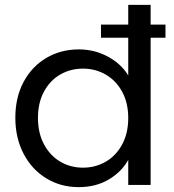

<svg xmlns="http://www.w3.org/2000/svg" viewBox="-20 -760 715 789"><path d="M660 -605H599V0H507V-103Q480 -54 427 -22.5Q374 9 303 9Q230 9 170.5 -27Q111 -63 77 -128Q43 -193 43 -276Q43 -360 77 -423.5Q111 -487 170.5 -522Q230 -557 304 -557Q368 -557 423 -527.5Q478 -498 507 -450V-605H395V-659H507V-740H599V-659H660ZM507 -275Q507 -337 482 -383Q457 -429 414.5 -453.5Q372 -478 321 -478Q270 -478 228 -454Q186 -430 161 -384Q136 -338 136 -276Q136 -213 161 -166.5Q186 -120 228 -95.5Q270 -71 321 -71Q372 -71 414.5 -95.5Q457 -120 482 -166.5Q507 -213 507 -275Z"/></svg>

Font: Poppins A&M
Style: Regular-A&M
Weight: 400
Designer: Ninad Kale (Devanagari), Jonny Pinhorn (Latin)
Foundry: Indian Type Foundry
Version: 4.004